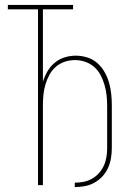

<svg xmlns="http://www.w3.org/2000/svg" viewBox="-20 -755 540 783"><path d="M285 8V-10Q303 -10 321 -13.5Q339 -17 355 -26Q371 -35 383.5 -49Q396 -63 403.5 -79.5Q411 -96 414 -114.5Q417 -133 417 -151V-325Q417 -346 414.5 -367.5Q412 -389 406 -409.5Q400 -430 390 -449Q380 -468 364 -482Q348 -496 327.5 -503Q307 -510 286 -510Q264 -510 243.5 -503Q223 -496 207 -482Q191 -468 181 -449Q171 -430 165 -409.5Q159 -389 157 -367.5Q155 -346 155 -325V0H135V-717H12V-735H278V-717H155V-422Q162 -444 173.5 -464Q185 -484 203 -499Q221 -514 243.5 -521Q266 -528 289 -528Q312 -528 335 -521Q358 -514 376 -498.5Q394 -483 406 -462Q418 -441 424.5 -418.5Q431 -396 433.5 -372.5Q436 -349 436 -325V-151Q436 -130 432.5 -109.5Q429 -89 420.5 -70Q412 -51 397.5 -35.5Q383 -20 365 -10Q347 0 326.5 4Q306 8 285 8Z"/></svg>

Font: Iosevka Thin
Style: Regular
Weight: 100
Monospace: yes
Designer: Belleve Invis
Foundry: Belleve Invis
Version: Version 32.5.0; ttfautohint (v1.8.4)